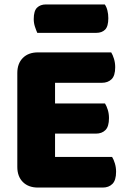

<svg xmlns="http://www.w3.org/2000/svg" viewBox="-20 -842 581 865"><path d="M58 -513Q58 -556 83 -581Q108 -606 151 -606H481Q488 -595 493.5 -577Q499 -559 499 -539Q499 -501 482.5 -485Q466 -469 439 -469H228V-376H453Q460 -365 465.5 -347.5Q471 -330 471 -310Q471 -272 455 -256Q439 -240 412 -240H228V-135H485Q492 -124 497.5 -106Q503 -88 503 -68Q503 -30 486.5 -13.5Q470 3 443 3H151Q108 3 83 -22Q58 -47 58 -90ZM148 -694Q143 -705 137.5 -721.5Q132 -738 132 -756Q132 -793 147 -807.5Q162 -822 187 -822H452Q460 -811 464 -794.5Q468 -778 468 -760Q468 -723 453.5 -708.5Q439 -694 414 -694Z"/></svg>

Font: Baloo Bhai
Style: Regular
Weight: 400
Designer: Supriya Tembe, Noopur Datye and Ek Type
Foundry: Ek Type
Version: Version 1.443;PS 1.000;hotconv 16.6.51;makeotf.lib2.5.65220;